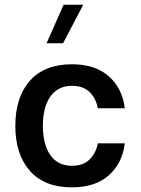

<svg xmlns="http://www.w3.org/2000/svg" viewBox="-20 -806 611 831"><path d="M181.6 -618.7H252.9L340.3 -785.6H255.4ZM291 -527.8C211.9 -527.8 151.4 -503.9 109.4 -456.5C67.4 -409.2 46.4 -343.8 46.4 -261.2C46.4 -178.7 67.4 -113.8 109.4 -66.4C151.4 -19 211.9 4.9 291 4.9C358.9 4.9 412.6 -12.7 451.7 -47.9C490.2 -82.5 513.2 -128.4 520 -185.5H403.3C398.4 -158.2 386.7 -135.3 368.7 -116.7C350.1 -97.7 324.2 -88.4 291 -88.4C202.1 -88.4 165.5 -165.5 165.5 -262.2C165.5 -358.9 203.6 -434.6 291 -434.6C324.2 -434.6 350.1 -425.3 368.7 -406.7C386.7 -388.2 398.4 -365.2 403.3 -337.4H520C513.2 -394.5 490.2 -440.9 451.2 -475.6C412.1 -510.3 358.9 -527.8 291 -527.8Z"/></svg>

Font: Estedad SemiBold
Style: Regular
Weight: 600
Designer: Amin Abedi
Version: Version 7.3